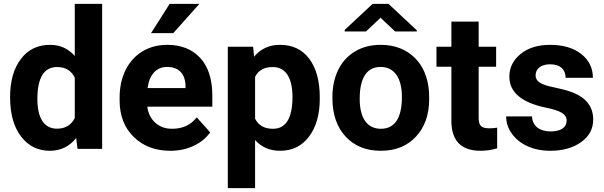

<svg xmlns="http://www.w3.org/2000/svg" viewBox="-20 -770 3124 993"><path d="M32.2 -268.1C32.2 -180.7 51.3 -112.8 88.9 -64C126.5 -14.6 176.3 9.8 238.3 9.8C293.5 9.8 338.9 -12.2 374 -56.2L380.9 0H508.3V-750H366.7V-480.5C333 -519 290.5 -538.1 239.3 -538.1C175.3 -538.1 124.5 -513.7 87.9 -464.8C50.8 -416 32.2 -350.6 32.2 -268.1ZM173.3 -257.8C173.3 -368.2 207.5 -423.3 275.4 -423.3C318.8 -423.3 349.1 -404.8 366.7 -368.2V-159.7C348.6 -123 317.9 -104.5 274.4 -104.5C208.5 -104.5 173.3 -158.7 173.3 -257.8Z M761.2 -598.6H876L1011.2 -750H857.4ZM860.8 9.8C904.8 9.8 944.8 1.5 981 -15.6C1017.1 -32.2 1045.9 -55.7 1066.9 -85.4L997.6 -163.1C966.8 -123.5 924.3 -104 870.1 -104C835 -104 806.2 -114.3 783.2 -135.3C760.3 -156.2 746.1 -183.6 741.7 -218.3H1078.1V-275.9C1078.1 -359.4 1057.6 -424.3 1016.1 -469.7C974.6 -515.1 917.5 -538.1 845.2 -538.1C796.9 -538.1 754.4 -526.9 716.8 -504.4C679.2 -481.4 649.9 -449.2 629.4 -407.7C608.9 -365.7 598.6 -318.4 598.6 -265.1V-251.5C598.6 -172.4 623 -108.9 671.9 -61.5C720.2 -14.2 783.2 9.8 860.8 9.8ZM844.7 -423.8C904.8 -423.8 938 -388.2 939.5 -325.7V-314.5H743.2C752.9 -384.8 788.6 -423.8 844.7 -423.8Z M1633.8 -266.6C1633.8 -351.1 1615.7 -417.5 1579.6 -465.8C1543.5 -514.2 1492.7 -538.1 1427.7 -538.1C1372.6 -538.1 1328.1 -517.6 1293.9 -476.6L1289.1 -528.3H1158.2V203.1H1299.3V-45.9C1332 -8.8 1375.5 9.8 1428.7 9.8C1491.7 9.8 1541.5 -14.6 1578.6 -64C1615.2 -112.8 1633.8 -177.7 1633.8 -259.3ZM1492.7 -269.5C1492.7 -159.2 1459 -104 1391.6 -104C1347.2 -104 1316.4 -121.6 1299.3 -156.2V-372.6C1315.9 -406.2 1346.2 -423.3 1390.6 -423.3C1457 -423.3 1492.7 -367.7 1492.7 -269.5Z M1989.3 -750H1907.2L1762.7 -615.2V-607.4H1873L1948.2 -678.2L2023.4 -607.4H2135.7V-613.3ZM1699.2 -262.7C1699.2 -178.7 1722.2 -112.3 1767.6 -63.5C1813 -14.6 1873.5 9.8 1949.7 9.8C2025.9 9.8 2086.4 -14.6 2131.8 -64C2177.2 -112.8 2199.7 -177.7 2199.7 -258.8L2198.7 -294.9C2193.4 -369.6 2168.5 -429.2 2123.5 -472.7C2078.1 -516.1 2020 -538.1 1948.7 -538.1C1898.4 -538.1 1854.5 -526.9 1816.9 -504.4C1778.8 -481.9 1749.5 -450.2 1729.5 -409.2C1709.5 -368.2 1699.2 -321.3 1699.2 -269ZM1840.3 -258.8C1840.3 -371.6 1879.9 -423.8 1948.7 -423.8C2018.6 -423.8 2058.6 -367.2 2058.6 -269C2058.6 -153.8 2018.1 -104 1949.7 -104C1879.4 -104 1840.3 -158.7 1840.3 -258.8Z M2314.5 -658.2V-528.3H2237.3V-424.8H2314.5V-140.1C2316.4 -40 2366.7 9.8 2465.8 9.8C2495.1 9.8 2523.4 5.4 2551.3 -2.9V-109.9C2539.1 -107.4 2525.4 -106.4 2509.8 -106.4C2467.3 -106.4 2455.6 -122.1 2455.6 -161.1V-424.8H2545.9V-528.3H2455.6V-658.2Z M2910.6 -146C2910.6 -112.8 2882.8 -90.3 2828.6 -90.3C2770.5 -90.3 2733.9 -117.7 2731.4 -168H2597.7C2597.7 -136.2 2607.4 -106.4 2627 -79.1C2666 -23.9 2737.3 9.8 2825.7 9.8C2891.1 9.8 2944.3 -5.4 2985.8 -35.2C3027.3 -64.9 3047.9 -103.5 3047.9 -151.9C3047.9 -219.2 3010.7 -266.6 2936 -293.9C2912.1 -302.7 2882.3 -310.5 2847.2 -317.9C2776.9 -331.5 2750 -349.1 2750 -380.4C2750 -413.6 2777.3 -437.5 2824.7 -437.5C2879.9 -437.5 2905.3 -408.2 2905.3 -367.7H3046.4C3046.4 -418 3026.4 -459 2986.3 -490.7C2945.8 -522.5 2892.1 -538.1 2825.2 -538.1C2762.2 -538.1 2711.4 -522.5 2672.9 -491.2C2633.8 -459.5 2614.3 -420.4 2614.3 -373.5C2614.3 -293 2677.2 -239.7 2802.7 -213.4C2878.4 -197.8 2910.6 -180.7 2910.6 -146Z"/></svg>

Font: Roboto
Style: Bold
Weight: 700
Designer: Google
Version: Version 2.137; 2017